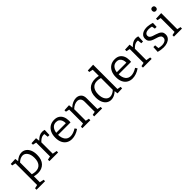

<svg xmlns="http://www.w3.org/2000/svg" viewBox="282 -2259 3975 3975"><g transform="rotate(-45 2270.0 -271.0)"><path d="M27 230V187L105 169V-465L27 -482V-525L167 -532L176 -458Q264 -537 351 -537Q407 -537 451.5 -506.5Q496 -476 522 -417Q548 -358 548 -273Q548 -134 478.5 -62Q409 10 294 10Q268 10 241 6Q214 2 185 -5V169L277 187V230ZM285 -50Q373 -50 419 -106.5Q465 -163 465 -265Q465 -364 424.5 -420Q384 -476 323 -476Q291 -476 255.5 -460Q220 -444 185 -411V-66Q239 -50 285 -50Z M634 0V-43L712 -60V-465L634 -482V-525L774 -532L784 -447Q825 -490 866.5 -513.5Q908 -537 956 -537Q988 -537 1023 -527L1017 -381H967L957 -470Q946 -472 933 -472Q895 -472 859.5 -450.5Q824 -429 792 -394V-60L889 -43V0Z M1291 9Q1224 9 1172.5 -21.5Q1121 -52 1092 -111Q1063 -170 1063 -256Q1063 -342 1093 -405Q1123 -468 1177.5 -502.5Q1232 -537 1307 -537Q1377 -537 1422.5 -507.5Q1468 -478 1490.5 -426Q1513 -374 1513 -307Q1513 -296 1512 -284.5Q1511 -273 1510 -258H1146Q1148 -164 1190 -108.5Q1232 -53 1310 -53Q1347 -53 1391 -67.5Q1435 -82 1482 -112L1511 -67Q1455 -28 1399 -9.5Q1343 9 1291 9ZM1301 -476Q1235 -476 1196.5 -431.5Q1158 -387 1149 -315H1430Q1431 -358 1418 -394.5Q1405 -431 1376.5 -453.5Q1348 -476 1301 -476Z M1600 0V-43L1678 -60V-465L1600 -482V-525L1740 -532L1750 -448Q1798 -494 1849.5 -515.5Q1901 -537 1948 -537Q2014 -537 2057.5 -496Q2101 -455 2100 -371V-60L2178 -43V0H1945V-43L2020 -59V-354Q2020 -416 1992 -445Q1964 -474 1917 -474Q1881 -474 1839.5 -455.5Q1798 -437 1758 -398V-59L1833 -43V0Z M2440 9Q2384 9 2339.5 -21.5Q2295 -52 2269 -111.5Q2243 -171 2243 -256Q2243 -395 2313.5 -466Q2384 -537 2509 -537Q2531 -537 2555.5 -534Q2580 -531 2606 -525V-704L2523 -722V-765L2686 -772V-60L2764 -45V-1L2624 5L2614 -70Q2529 9 2440 9ZM2468 -52Q2500 -52 2535.5 -68Q2571 -84 2606 -116V-462Q2552 -478 2506 -478Q2418 -478 2372 -421Q2326 -364 2326 -263Q2326 -164 2366.5 -108Q2407 -52 2468 -52Z M3064 9Q2997 9 2945.5 -21.5Q2894 -52 2865 -111Q2836 -170 2836 -256Q2836 -342 2866 -405Q2896 -468 2950.5 -502.5Q3005 -537 3080 -537Q3150 -537 3195.5 -507.5Q3241 -478 3263.5 -426Q3286 -374 3286 -307Q3286 -296 3285 -284.5Q3284 -273 3283 -258H2919Q2921 -164 2963 -108.5Q3005 -53 3083 -53Q3120 -53 3164 -67.5Q3208 -82 3255 -112L3284 -67Q3228 -28 3172 -9.5Q3116 9 3064 9ZM3074 -476Q3008 -476 2969.5 -431.5Q2931 -387 2922 -315H3203Q3204 -358 3191 -394.5Q3178 -431 3149.5 -453.5Q3121 -476 3074 -476Z M3373 0V-43L3451 -60V-465L3373 -482V-525L3513 -532L3523 -447Q3564 -490 3605.5 -513.5Q3647 -537 3695 -537Q3727 -537 3762 -527L3756 -381H3706L3696 -470Q3685 -472 3672 -472Q3634 -472 3598.5 -450.5Q3563 -429 3531 -394V-60L3628 -43V0Z M3903 -400Q3903 -368 3924 -350Q3945 -332 3978 -320.5Q4011 -309 4048 -298Q4085 -287 4118 -271Q4151 -255 4172 -227Q4193 -199 4193 -153Q4193 -100 4164 -64Q4135 -28 4085.5 -9.5Q4036 9 3975 9Q3937 9 3898.5 3Q3860 -3 3819 -14L3826 -148H3877L3886 -59Q3908 -54 3932.5 -50.5Q3957 -47 3978 -47Q4013 -47 4044 -57.5Q4075 -68 4094 -88.5Q4113 -109 4113 -140Q4113 -173 4092.5 -192Q4072 -211 4039 -223Q4006 -235 3969 -245.5Q3932 -256 3899.5 -272Q3867 -288 3846 -316Q3825 -344 3825 -390Q3825 -441 3851.5 -473.5Q3878 -506 3921.5 -521.5Q3965 -537 4015 -537Q4049 -537 4090 -530Q4131 -523 4174 -509L4169 -396H4118L4105 -468Q4058 -480 4017 -480Q3968 -480 3935.5 -459.5Q3903 -439 3903 -400Z M4516 -43V0H4280V-43L4358 -60V-466L4280 -482V-525L4438 -531V-60ZM4392 -639Q4369 -639 4354 -653.5Q4339 -668 4339 -695Q4339 -722 4354.5 -736.5Q4370 -751 4393 -751Q4417 -751 4432 -736.5Q4447 -722 4447 -695Q4447 -668 4431.5 -653.5Q4416 -639 4392 -639Z"/></g></svg>

Font: Bitter
Style: Regular
Weight: 400
Designer: Sol Matas, and Bitter project Authors
Foundry: Sol Matas
Version: Version 2.001